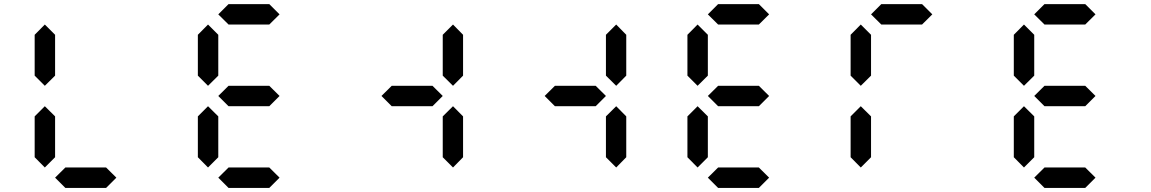

<svg xmlns="http://www.w3.org/2000/svg" viewBox="-20 -921 5639 941"><path d="M199.7 -100.1 149.9 -150.4V-350.6L199.7 -400.4L250 -350.6V-150.4ZM199.7 -500.5 149.9 -550.3V-750.5L199.7 -800.8L250 -750.5V-550.3ZM500 0H300.3L250 -50.3L300.3 -100.1H500L550.3 -50.3Z M1299.8 -800.8H1100.1L1049.8 -850.6L1100.1 -900.9H1299.8L1350.1 -850.6ZM999.5 -100.1 949.7 -150.4V-350.6L999.5 -400.4L1049.8 -350.6V-150.4ZM999.5 -500.5 949.7 -550.3V-750.5L999.5 -800.8L1049.8 -750.5V-550.3ZM1299.8 -400.4H1100.1L1049.8 -450.7L1100.1 -500.5H1299.8L1350.1 -450.7ZM1299.8 0H1100.1L1049.8 -50.3L1100.1 -100.1H1299.8L1350.1 -50.3Z M2200.2 -100.1 2149.9 -150.4V-350.6L2200.2 -400.4L2249.5 -350.6V-150.4ZM2200.2 -500.5 2149.9 -550.3V-750.5L2200.2 -800.8L2249.5 -750.5V-550.3ZM2099.6 -400.4H1899.9L1849.6 -450.7L1899.9 -500.5H2099.6L2149.9 -450.7Z M3000 -100.1 2949.7 -150.4V-350.6L3000 -400.4L3049.3 -350.6V-150.4ZM3000 -500.5 2949.7 -550.3V-750.5L3000 -800.8L3049.3 -750.5V-550.3ZM2899.4 -400.4H2699.7L2649.4 -450.7L2699.7 -500.5H2899.4L2949.7 -450.7Z M3699.2 -800.8H3499.5L3449.2 -850.6L3499.5 -900.9H3699.2L3749.5 -850.6ZM3398.9 -100.1 3349.1 -150.4V-350.6L3398.9 -400.4L3449.2 -350.6V-150.4ZM3398.9 -500.5 3349.1 -550.3V-750.5L3398.9 -800.8L3449.2 -750.5V-550.3ZM3699.2 -400.4H3499.5L3449.2 -450.7L3499.5 -500.5H3699.2L3749.5 -450.7ZM3699.2 0H3499.5L3449.2 -50.3L3499.5 -100.1H3699.2L3749.5 -50.3Z M4499 -800.8H4299.3L4249 -850.6L4299.3 -900.9H4499L4549.3 -850.6ZM4198.7 -100.1 4148.9 -150.4V-350.6L4198.7 -400.4L4249 -350.6V-150.4ZM4198.7 -500.5 4148.9 -550.3V-750.5L4198.7 -800.8L4249 -750.5V-550.3Z M5298.8 -800.8H5099.1L5048.8 -850.6L5099.1 -900.9H5298.8L5349.1 -850.6ZM4998.5 -100.1 4948.7 -150.4V-350.6L4998.5 -400.4L5048.8 -350.6V-150.4ZM4998.5 -500.5 4948.7 -550.3V-750.5L4998.5 -800.8L5048.8 -750.5V-550.3ZM5298.8 -400.4H5099.1L5048.8 -450.7L5099.1 -500.5H5298.8L5349.1 -450.7ZM5298.8 0H5099.1L5048.8 -50.3L5099.1 -100.1H5298.8L5349.1 -50.3Z"/></svg>

Font: E1234
Style: Regular
Weight: 400
Designer: GGBot
Version: Version 1.00;September 7, 2020